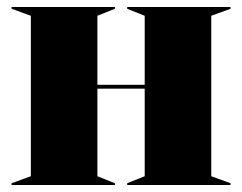

<svg xmlns="http://www.w3.org/2000/svg" viewBox="-20 -528 691 548"><path d="M13 0H308V-5L258 -25V-275H393V-25L343 -5V0H638V-5L583 -25V-483L638 -503V-508H343V-503L393 -483V-286H258V-483L308 -503V-508H13V-503L68 -483V-25L13 -5Z"/></svg>

Font: Nyght Serif Dark
Style: Regular
Weight: 800
Designer: Maksym Kobuzan
Version: Version 0.410;Glyphs 3.1.2 (3151)